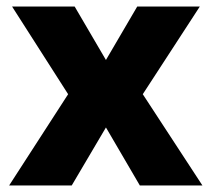

<svg xmlns="http://www.w3.org/2000/svg" viewBox="-20 -569 649 589"><path d="M189 -280 8 0H200L305 -178L409 0H601L418 -280L593 -549H401L305 -385L209 -549H17Z"/></svg>

Font: Noto Sans Lao ExtraBold
Style: Regular
Weight: 800
Designer: Monotype Design Team
Foundry: Monotype Imaging Inc.
Version: Version 2.003